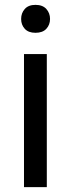

<svg xmlns="http://www.w3.org/2000/svg" viewBox="-20 -765 290 785"><path d="M66.4 -687.5Q66.4 -711.4 81.3 -728.3Q96.2 -745.1 125 -745.1Q154.3 -745.1 169.4 -728.3Q184.6 -711.4 184.6 -687.5Q184.6 -663.6 169.4 -647.2Q154.3 -630.9 125 -630.9Q96.2 -630.9 81.3 -647.2Q66.4 -663.6 66.4 -687.5ZM171.4 0H78.1V-543.9H171.4Z"/></svg>

Font: Roboto2
Style: Regular
Weight: 400
Designer: Google
Foundry: Google
Version: Version 2.000981-w3; 2014; ttfautohint (v1.1) -l 5 -r 24 -G 